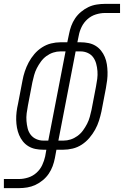

<svg xmlns="http://www.w3.org/2000/svg" viewBox="-56 -760 639 990"><path d="M-36 210V163H42Q65 163 89 155.5Q113 148 132 131Q151 114 161.5 91.5Q172 69 177 46L183 12H167Q146 12 126.5 8Q107 4 90.5 -6Q74 -16 62 -31Q50 -46 42.5 -64Q35 -82 31.5 -101.5Q28 -121 27.5 -141.5Q27 -162 29.5 -183Q32 -204 37 -225L60 -345Q64 -368 72 -392Q80 -416 92 -438.5Q104 -461 121 -481Q138 -501 160.5 -515.5Q183 -530 207.5 -536Q232 -542 256 -542H291L300 -585Q304 -606 311.5 -626.5Q319 -647 331.5 -665.5Q344 -684 362 -699Q380 -714 400 -723.5Q420 -733 442 -736.5Q464 -740 484 -740H563V-693H485Q462 -693 438 -685.5Q414 -678 395 -661Q376 -644 365 -621.5Q354 -599 350 -576L343 -542H359Q380 -542 400 -538Q420 -534 436.5 -524Q453 -514 465 -499Q477 -484 484.5 -466Q492 -448 495 -428.5Q498 -409 498.5 -388.5Q499 -368 496.5 -347Q494 -326 490 -305L467 -185Q462 -162 454.5 -138Q447 -114 434.5 -91.5Q422 -69 405 -49Q388 -29 366 -14.5Q344 0 319 6Q294 12 270 12H235L227 55Q223 76 215.5 96.5Q208 117 195.5 135.5Q183 154 165 169Q147 184 126.5 193.5Q106 203 84.5 206.5Q63 210 43 210ZM193 -35 282 -495H256Q237 -495 218.5 -489Q200 -483 183.5 -471Q167 -459 155 -442.5Q143 -426 134 -408.5Q125 -391 120 -372.5Q115 -354 111 -336L88 -216Q84 -196 81.5 -176Q79 -156 80.5 -136.5Q82 -117 86.5 -98.5Q91 -80 102 -65.5Q113 -51 130.5 -43Q148 -35 168 -35ZM245 -35H271Q290 -35 308.5 -41Q327 -47 343.5 -59Q360 -71 372 -87.5Q384 -104 393 -121.5Q402 -139 407 -157.5Q412 -176 416 -194L439 -314Q443 -334 445.5 -354Q448 -374 446.5 -393.5Q445 -413 440 -431.5Q435 -450 424.5 -464.5Q414 -479 396.5 -487Q379 -495 359 -495H334Z"/></svg>

Font: Lode Dark Term
Style: Italic
Weight: 400
Italic angle: -11°
Monospace: yes
Designer: Belleve Invis
Foundry: Belleve Invis
Version: Version 29.2.0